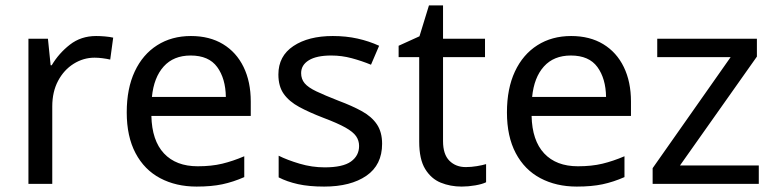

<svg xmlns="http://www.w3.org/2000/svg" viewBox="-20 -679 2861 709"><path d="M335 -546Q350 -546 367.5 -544.5Q385 -543 398 -540L387 -459Q374 -462 358.5 -464Q343 -466 329 -466Q288 -466 252 -443.5Q216 -421 194.5 -380.5Q173 -340 173 -286V0H85V-536H157L167 -438H171Q197 -482 238 -514Q279 -546 335 -546Z M685 -546Q754 -546 803.5 -516Q853 -486 879.5 -431.5Q906 -377 906 -304V-251H539Q541 -160 585.5 -112.5Q630 -65 710 -65Q761 -65 800.5 -74.5Q840 -84 882 -102V-25Q841 -7 801 1.5Q761 10 706 10Q630 10 571.5 -21Q513 -52 480.5 -113.5Q448 -175 448 -264Q448 -352 477.5 -415Q507 -478 560.5 -512Q614 -546 685 -546ZM684 -474Q621 -474 584.5 -433.5Q548 -393 541 -321H814Q813 -389 782 -431.5Q751 -474 684 -474Z M1391 -148Q1391 -70 1333 -30Q1275 10 1177 10Q1121 10 1080.5 1Q1040 -8 1009 -24V-104Q1041 -88 1086.5 -74.5Q1132 -61 1179 -61Q1246 -61 1276 -82.5Q1306 -104 1306 -140Q1306 -160 1295 -176Q1284 -192 1255.5 -208Q1227 -224 1174 -244Q1122 -264 1085 -284Q1048 -304 1028 -332Q1008 -360 1008 -404Q1008 -472 1063.5 -509Q1119 -546 1209 -546Q1258 -546 1300.5 -536.5Q1343 -527 1380 -510L1350 -440Q1316 -454 1279 -464Q1242 -474 1203 -474Q1149 -474 1120.5 -456.5Q1092 -439 1092 -409Q1092 -387 1105 -371.5Q1118 -356 1148.5 -341.5Q1179 -327 1230 -307Q1281 -288 1317 -268Q1353 -248 1372 -219.5Q1391 -191 1391 -148Z M1700 -62Q1720 -62 1741 -65.5Q1762 -69 1775 -73V-6Q1761 1 1735 5.5Q1709 10 1685 10Q1643 10 1607.5 -4.5Q1572 -19 1550 -55Q1528 -91 1528 -156V-468H1452V-510L1529 -545L1564 -659H1616V-536H1771V-468H1616V-158Q1616 -109 1639.5 -85.5Q1663 -62 1700 -62Z M2089 -546Q2158 -546 2207.5 -516Q2257 -486 2283.5 -431.5Q2310 -377 2310 -304V-251H1943Q1945 -160 1989.5 -112.5Q2034 -65 2114 -65Q2165 -65 2204.5 -74.5Q2244 -84 2286 -102V-25Q2245 -7 2205 1.5Q2165 10 2110 10Q2034 10 1975.5 -21Q1917 -52 1884.5 -113.5Q1852 -175 1852 -264Q1852 -352 1881.5 -415Q1911 -478 1964.5 -512Q2018 -546 2089 -546ZM2088 -474Q2025 -474 1988.5 -433.5Q1952 -393 1945 -321H2218Q2217 -389 2186 -431.5Q2155 -474 2088 -474Z M2782 0H2390V-58L2678 -468H2407V-536H2775V-470L2491 -68H2782Z"/></svg>

Font: Noto Sans Lao
Style: Regular
Weight: 400
Designer: Monotype Design Team
Foundry: Monotype Imaging Inc.
Version: Version 2.003; ttfautohint (v1.8.4.7-5d5b)